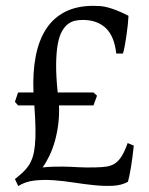

<svg xmlns="http://www.w3.org/2000/svg" viewBox="-20 -623 509 658"><path d="M300.3 -261.7H182.1Q183.6 -228.5 179.7 -197.8Q175.8 -167 168.2 -139.9Q160.6 -112.8 149.7 -89.8Q138.7 -66.9 126 -49.3Q147.9 -51.3 165 -51.8Q182.1 -52.2 196.3 -52Q210.4 -51.8 222.7 -51.3Q234.9 -50.8 247.8 -50Q260.7 -49.3 274.9 -49.1Q289.1 -48.8 307.1 -49.3Q329.6 -49.8 345.7 -52.2Q361.8 -54.7 374.3 -63Q386.7 -71.3 397 -87.6Q407.2 -104 417.5 -132.8L438.5 -124Q436.5 -103 433.8 -83.7Q431.2 -64.5 428.5 -48.1Q425.8 -31.7 423.1 -19.5Q420.4 -7.3 418.5 0Q396.5 12.2 366.9 13.7Q337.4 15.1 303.5 11.7Q269.5 8.3 233.6 2.7Q197.8 -2.9 163.1 -5.4Q128.4 -7.8 97.4 -4.2Q66.4 -0.5 42.5 14.6L31.2 -9.3Q46.4 -21.5 58.1 -32.2Q69.8 -43 78.1 -55.4Q86.4 -67.9 91.8 -84.2Q97.2 -100.6 99.6 -124.5Q102.1 -148.4 101.6 -181.9Q101.1 -215.3 97.7 -261.7H42L31.2 -273.9Q33.7 -281.2 36.4 -289.8Q39.1 -298.3 42 -306.2H94.7Q91.8 -375.5 102.5 -430.7Q113.3 -485.8 138.4 -524.2Q163.6 -562.5 203.9 -582.8Q244.1 -603 299.8 -603Q312.5 -603 324.5 -602.1Q336.4 -601.1 350.1 -597.4Q363.8 -593.8 380.6 -587.2Q397.5 -580.6 420.4 -568.8Q419.9 -556.2 418 -538.1Q416 -520 413.3 -501.2Q410.6 -482.4 407.5 -465.6Q404.3 -448.7 401.4 -439.5H378.4Q371.6 -500 342 -527.3Q312.5 -554.7 263.7 -554.7Q250.5 -554.7 237.5 -552Q224.6 -549.3 213.1 -540.8Q201.7 -532.2 192.4 -515.9Q183.1 -499.5 178 -471.9Q172.9 -444.3 172.4 -403.6Q171.9 -362.8 177.7 -306.2H300.3L312.5 -294.9Z"/></svg>

Font: Gentium Kaktovik
Style: Regular
Weight: 400
Designer: J. Victor Gaultney and Annie Olsen
Foundry: SIL International
Version: Version 1.102; 2013; Maintenance release